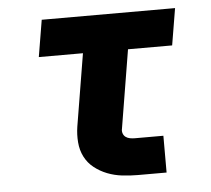

<svg xmlns="http://www.w3.org/2000/svg" viewBox="-44 -577 687 624"><g transform="rotate(-5 300.0 -265.0)"><path d="M382 0Q356 0 330.5 -3Q305 -6 282 -15Q259 -24 240 -39Q221 -54 210 -75.5Q199 -97 197 -123Q195 -149 199 -174L238 -410H94L114 -530H549L529 -410H385L343 -155Q341 -147 343.5 -139.5Q346 -132 352 -127.5Q358 -123 366 -121.5Q374 -120 382 -120H475V0Z"/></g></svg>

Font: Iosevka Slab Heavy Extended
Style: Italic
Weight: 900
Width: 7
Italic angle: -9°
Monospace: yes
Designer: Belleve Invis
Foundry: Belleve Invis
Version: Version 11.1.0; ttfautohint (v1.8.3)